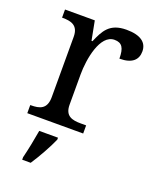

<svg xmlns="http://www.w3.org/2000/svg" viewBox="-143 -629 756 933"><g transform="rotate(20 235.5 -162.5)"><path d="M33 0H322V-42H294C250 -42 212 -50 212 -109V-266C212 -343 235 -480 310 -480C349 -480 363 -457 363 -402C430 -402 456 -431 456 -473C456 -519 421 -546 348 -546C260 -546 237 -497 211 -437H206L187 -536H33V-494H36C80 -494 118 -485 118 -426V-114C118 -51 81 -42 36 -42H33ZM87 208V221H131C159 179 196 113 214 71V61H117C109 109 98 164 87 208Z"/></g></svg>

Font: Noto Serif
Style: Regular
Weight: 400
Designer: Monotype Design Team
Foundry: Monotype Imaging Inc.
Version: Version 2.015